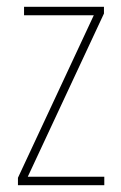

<svg xmlns="http://www.w3.org/2000/svg" viewBox="-20 -613 357 567"><path d="M288 -66V-91H62L287 -573V-593H51V-568H257L33 -88V-66Z"/></svg>

Font: Noto Sans Malayalam UI Condensed Thin
Style: Regular
Weight: 100
Width: 3
Designer: Jelle Bosma - Monotype Design Team
Foundry: Monotype Imaging Inc.
Version: Version 2.104